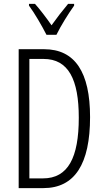

<svg xmlns="http://www.w3.org/2000/svg" viewBox="-20 -1018 534 987"><path d="M219 -839H270C293 -886 331 -947 361 -989V-998H330C296 -957 275 -930 245 -888C218 -927 185 -970 160 -998H129V-989C158 -950 195 -886 219 -839ZM443 -416C443 -646 366 -765 207 -765H76V-51H203C365 -51 443 -176 443 -416ZM385 -413C385 -208 330 -101 201 -101H131V-715H204C332 -715 385 -609 385 -413Z"/></svg>

Font: Noto Sans Tamil UI ExtraCondensed Light
Style: Regular
Weight: 300
Width: 2
Designer: Jelle Bosma - Monotype Design Team
Foundry: Monotype Imaging Inc.
Version: Version 2.004